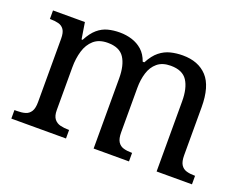

<svg xmlns="http://www.w3.org/2000/svg" viewBox="-91 -717 1126 888"><g transform="rotate(20 472.5 -273.0)"><path d="M28 0V-42H41Q64 -42 81 -47Q98 -52 108 -67.5Q118 -83 118 -114V-426Q118 -456 108 -470.5Q98 -485 80.5 -489.5Q63 -494 41 -494H38V-536H195L208 -455H213Q233 -493 256 -512.5Q279 -532 306 -539Q333 -546 364 -546Q396 -546 424.5 -537Q453 -528 475 -508.5Q497 -489 509 -455H517Q537 -493 561.5 -512.5Q586 -532 614.5 -539Q643 -546 674 -546Q751 -546 794 -499.5Q837 -453 837 -350V-114Q837 -83 847 -67.5Q857 -52 874.5 -47Q892 -42 914 -42H917V0H743V-345Q743 -410 719.5 -446Q696 -482 638 -482Q597 -482 572.5 -461.5Q548 -441 537.5 -407Q527 -373 527 -333V-114Q527 -83 537 -67.5Q547 -52 564.5 -47Q582 -42 604 -42H607V0H433V-345Q433 -410 409.5 -446Q386 -482 328 -482Q285 -482 259.5 -459.5Q234 -437 223 -400Q212 -363 212 -320V-109Q212 -80 223.5 -65.5Q235 -51 253.5 -46.5Q272 -42 294 -42H297V0Z"/></g></svg>

Font: Noto Serif Kannada
Style: Regular
Weight: 400
Designer: Universal Thirst, Indian Type Foundry and the Monotype Design Team
Foundry: Monotype Imaging Inc.
Version: Version 2.003